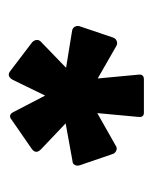

<svg xmlns="http://www.w3.org/2000/svg" viewBox="26 -776 356 449"><g transform="rotate(90 204.5 -552.0)"><path d="M146 -398 79 -449Q74 -454 74 -460Q74 -466 79 -470L139 -528L53 -542Q46 -543 43 -548.5Q40 -554 42 -560L68 -637Q70 -644 76.5 -646.5Q83 -649 89 -645L164 -602L155 -698Q154 -710 166 -710H244Q255 -710 254 -698L245 -601L321 -644Q326 -648 332.5 -645.5Q339 -643 341 -636L367 -560Q369 -553 366 -548Q363 -543 357 -543L269 -527L329 -470Q342 -458 329 -448L261 -401Q249 -391 242 -406L204 -479L167 -403Q158 -388 146 -398Z"/></g></svg>

Font: Sofia Sans ExtraBold
Style: Regular
Weight: 800
Designer: Botio Nikoltchev, Ani Petrova
Foundry: lettersoup
Version: Version 4.101; ttfautohint (v1.8.4.7-5d5b)